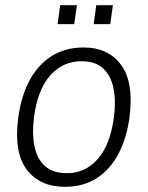

<svg xmlns="http://www.w3.org/2000/svg" viewBox="-20 -710 570 740"><path d="M230 10Q133 10 82.8 -56.8Q32.5 -123.5 50.5 -256.5Q61 -338 93.2 -398.8Q125.5 -459.5 178 -493.2Q230.5 -527 302 -527Q398 -527 447.2 -459.2Q496.5 -391.5 479 -256.5Q468 -177 436.5 -117Q405 -57 353.2 -23.5Q301.5 10 230 10ZM238 -42.5Q308.5 -42.5 356.8 -97.2Q405 -152 419 -258Q427.5 -321 417.5 -369.8Q407.5 -418.5 377.5 -446.2Q347.5 -474 294.5 -474Q222.5 -474 173.8 -419.5Q125 -365 111 -258Q103 -195 112.8 -146.5Q122.5 -98 153.2 -70.2Q184 -42.5 238 -42.5ZM341 -617 351 -690H415L405 -617ZM202 -617 212 -690H276.5L266 -617Z"/></svg>

Font: Public Sans ExtraLight
Style: Italic
Weight: 200
Italic angle: -8°
Designer: The Public Sans project authors (U.S. Web Design System). Libre Franklin designed by Pablo Impallari and Rodrigo Fuenzal
Version: Version 1.007; ttfautohint (v1.8.1) -l 8 -r 50 -G 200 -x 14 